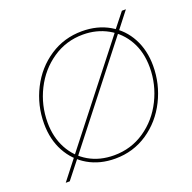

<svg xmlns="http://www.w3.org/2000/svg" viewBox="-134 -869 1039 1039"><g transform="rotate(-20 385.0 -349.5)"><path d="M163 -82 166 -86 602 -642 606 -648 675 -735H698L621 -636L617 -631L179 -72L176 -68L94 36H71ZM70 -304Q70 -410 117 -502.5Q164 -595 247 -650Q330 -705 433 -705Q522 -705 590 -665.5Q658 -626 695 -556.5Q732 -487 732 -398Q732 -293 685.5 -200Q639 -107 556 -51Q473 5 369 5Q281 5 213.5 -34Q146 -73 108 -143Q70 -213 70 -304ZM712 -396Q712 -484 675 -549.5Q638 -615 574 -650.5Q510 -686 432 -686Q335 -686 256.5 -632.5Q178 -579 134 -491Q90 -403 90 -304Q90 -219 125.5 -153Q161 -87 224 -50.5Q287 -14 369 -14Q467 -14 545.5 -67.5Q624 -121 668 -209.5Q712 -298 712 -396Z"/></g></svg>

Font: Fixel Italic Variable 20240409 Display Thin
Style: Italic
Weight: 100
Italic angle: -10°
Designer: AlfaBravo + MacPaw
Foundry: Kyrylo Tkachov, Marchela Mozhyna, Serhii Makarenko, Maria Weinstein, Zakhar Kryvoshyya
Version: Version 1.211;Glyphs 3.2 (3225)